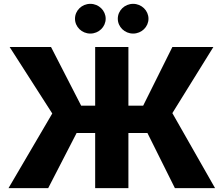

<svg xmlns="http://www.w3.org/2000/svg" viewBox="-20 -970 1153 990"><path d="M642.1 -727.5H470.7V-425.3H398.4L243.2 -727.5H29.8L249.5 -384.8L23.9 0H228.5L375 -284.2H470.7V0H642.1V-284.2H740.2L881.8 0H1088.9L868.7 -386.7L1080.1 -727.5H868.7L718.3 -425.3H642.1ZM445.8 -796.9C489.3 -796.9 524.9 -831.5 524.9 -873.5C524.9 -915.5 489.3 -950.2 445.8 -950.2C401.9 -950.2 366.7 -915.5 366.7 -873.5C366.7 -831.5 401.9 -796.9 445.8 -796.9ZM666.5 -796.9C710 -796.9 745.6 -831.5 745.6 -873.5C745.6 -915.5 710 -950.2 666.5 -950.2C622.6 -950.2 587.4 -915.5 587.4 -873.5C587.4 -831.5 622.6 -796.9 666.5 -796.9Z"/></svg>

Font: Inter ExtraBold
Style: Regular
Weight: 800
Designer: Rasmus Andersson
Foundry: rsms
Version: Version 4.001;git-9221beed3